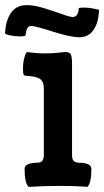

<svg xmlns="http://www.w3.org/2000/svg" viewBox="-44 -731 410 755"><path d="M345.7 -692.4 344.7 -680.2Q341.3 -636.7 321.8 -610.6Q302.2 -584.5 268.1 -584.5Q233.4 -584.5 163.8 -606.7Q94.2 -628.9 79.6 -628.9Q68.4 -628.9 63.5 -620.1Q58.6 -611.3 56.2 -591.8Q53.7 -587.9 33.2 -587.9Q15.6 -587.9 -4.4 -592Q-24.4 -596.2 -24.4 -601.1L-22.9 -614.7Q-18.6 -657.2 2 -684.1Q22.5 -710.9 62.5 -710.9Q89.8 -710.9 128.4 -699.2Q167 -687.5 199 -675.8Q231 -664.1 242.7 -664.1Q263.2 -664.1 266.1 -699.7Q276.4 -701.2 288.1 -701.2Q310.5 -701.2 345.7 -692.4ZM239.3 -478.5V-122.6Q239.3 -115.2 240 -111.1Q240.7 -106.9 243.4 -101.6Q246.1 -96.2 252.9 -93.5Q259.8 -90.8 270.5 -90.8Q289.1 -90.8 302.2 -85Q315.4 -79.1 315.4 -67.4Q315.4 -10.3 299.3 3.9Q255.4 0 191.9 0Q126 0 68.8 3.9Q52.7 -10.7 52.7 -67.4Q52.7 -79.1 65.9 -85Q79.1 -90.8 97.7 -90.8Q116.7 -90.8 122.6 -98.9Q128.4 -106.9 128.4 -121.6V-383.8Q128.4 -409.7 113.5 -420.4Q98.6 -431.2 56.2 -433.1Q49.8 -434.6 48.1 -439.5Q46.4 -444.3 46.4 -460.4Q46.4 -485.4 51.8 -504.4Q57.1 -523.4 62.5 -526.4Q100.1 -521 135.3 -521Q158.7 -521 184.6 -523.7Q210.4 -526.4 211.9 -526.4Q229 -526.4 234.1 -517.8Q239.3 -509.3 239.3 -478.5Z"/></svg>

Font: Coustard
Style: Regular
Weight: 400
Foundry: vernon adams
Version: Version 1.000